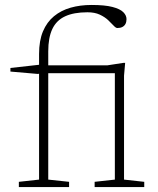

<svg xmlns="http://www.w3.org/2000/svg" viewBox="-20 -754 636 774"><path d="M461 -459H159L131.5 -456L22 -465.5V-480L138.5 -493L157 -490.5H412L477 -500.5H484.5L480 -449V-30L561.5 -21V0H361.5V-21L443 -30V-474ZM174.5 -30 258.5 -21V0H56V-21L137.5 -30V-536.5Q137.5 -590 153.2 -627.5Q169 -665 197.5 -688.5Q226 -712 264.5 -723Q303 -734 349 -734Q402.5 -734 433.2 -726Q464 -718 477 -705Q490 -692 490 -677Q490 -665.5 485.8 -657.5Q481.5 -649.5 473.2 -645.2Q465 -641 453 -641Q447 -641 438.2 -650.5Q429.5 -660 416 -672.8Q402.5 -685.5 382.2 -695Q362 -704.5 332.5 -704.5Q277.5 -704.5 242.5 -688.2Q207.5 -672 191 -637.2Q174.5 -602.5 174.5 -547Z"/></svg>

Font: Newsreader 9pt ExtraLight
Style: Regular
Weight: 250
Designer: Hugues Gentile
Foundry: Production Type
Version: Version 1.003